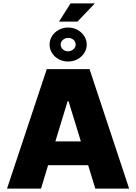

<svg xmlns="http://www.w3.org/2000/svg" viewBox="-20 -1116 807 1136"><path d="M21.5 0 256.8 -707H509.8L744.1 0H543.9L501.5 -138.7H264.6L222.7 0ZM458.5 -279.3 385.7 -516.6H379.9L307.6 -279.3ZM397.5 -1095.7H541L438.5 -988.3H329.1ZM273.4 -852.5Q273.4 -879.9 288.1 -902.8Q302.7 -925.8 327.9 -939.5Q353 -953.1 382.8 -953.1Q412.6 -953.1 438 -939.5Q463.4 -925.8 478.3 -902.8Q493.2 -879.9 493.2 -852.5Q493.2 -825.2 478.3 -802Q463.4 -778.8 438 -765.4Q412.6 -752 382.8 -752Q353 -752 327.9 -765.4Q302.7 -778.8 288.1 -801.8Q273.4 -824.7 273.4 -852.5ZM427.7 -852.5Q427.7 -868.7 415.3 -880.1Q402.8 -891.6 383.8 -891.6Q365.7 -891.6 352.3 -880.4Q338.9 -869.1 338.9 -852.5Q338.9 -836.4 351.3 -824.5Q363.8 -812.5 381.8 -812.5Q400.4 -812.5 414.1 -824.2Q427.7 -835.9 427.7 -852.5Z"/></svg>

Font: Pretendard JP Black
Style: Regular
Weight: 900
Designer: Base glyphs from Inter by Rasmus Andersson; Hangeul glyphs from Noto Sans CJK(Source Han Sans) by Jang Soo-young and Kan
Foundry: Kil Hyung-jin
Version: Version 1.309